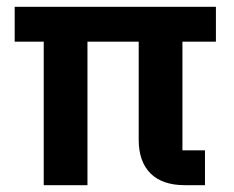

<svg xmlns="http://www.w3.org/2000/svg" viewBox="-20 -542 685 562"><path d="M514 -102H580V0H521Q455 0 420.5 -34.5Q386 -69 386 -133V-420H236V0H108V-420H23V-522H612V-420H514Z"/></svg>

Font: IBM Plex Sans Hebrew SmBld
Style: Regular
Weight: 600
Designer: Mike Abbink, Paul van der Laan, Pieter van Rosmalen, Yanek Iontef
Foundry: Bold Monday
Version: Version 1.3